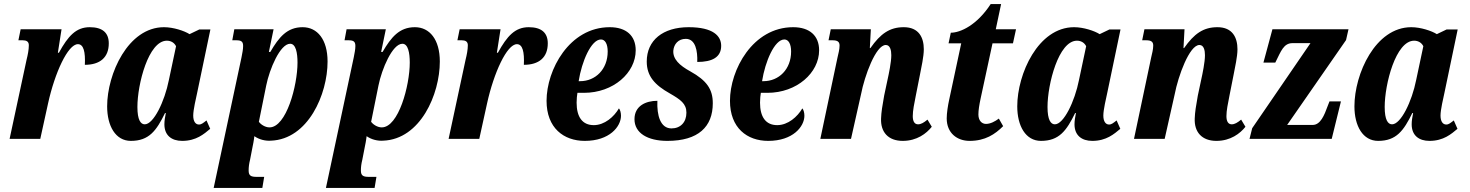

<svg xmlns="http://www.w3.org/2000/svg" viewBox="-20 -679 7189 939"><path d="M27 0H177L215 -173C248 -323 312 -463 361 -463C389 -463 398 -425 395 -362C469 -362 512 -398 512 -467C512 -518 482 -546 419 -546C352 -546 313 -503 268 -421H263L281 -536H81L70 -482H91C109 -482 121 -476 121 -458C121 -436 116 -411 110 -387Z M620 10C709 10 745 -40 787 -126H791C787 -105 784 -89 784 -71C784 -17 819 10 871 10C940 10 978 -24 1008 -49L990 -90C974 -78 966 -70 953 -70C937 -70 925 -84 925 -114C925 -142 939 -201 944 -224L1009 -535H955L907 -512C882 -528 828 -546 782 -546C606 -546 504 -317 504 -159C504 -63 545 10 620 10ZM688 -71C668 -71 652 -92 652 -156C652 -267 706 -480 796 -480C815 -480 832 -471 841 -453L806 -288C785 -182 731 -71 688 -71Z M1025 240H1263L1272 186H1236C1208 186 1196 181 1196 155C1196 138 1198 122 1203 102L1216 35C1221 13 1224 -13 1224 -13C1248 4 1279 11 1305 9C1487 2 1582 -218 1582 -378C1582 -486 1532 -546 1460 -546C1384 -546 1344 -497 1302 -425H1295L1318 -536H1126L1116 -482H1135C1160 -482 1169 -476 1169 -454C1169 -436 1165 -420 1161 -398ZM1298 -56C1276 -56 1255 -71 1246 -83L1282 -261C1298 -341 1350 -465 1399 -465C1427 -465 1435 -420 1435 -373C1435 -260 1380 -56 1298 -56Z M1574 240H1812L1821 186H1785C1757 186 1745 181 1745 155C1745 138 1747 122 1752 102L1765 35C1770 13 1773 -13 1773 -13C1797 4 1828 11 1854 9C2036 2 2131 -218 2131 -378C2131 -486 2081 -546 2009 -546C1933 -546 1893 -497 1851 -425H1844L1867 -536H1675L1665 -482H1684C1709 -482 1718 -476 1718 -454C1718 -436 1714 -420 1710 -398ZM1847 -56C1825 -56 1804 -71 1795 -83L1831 -261C1847 -341 1899 -465 1948 -465C1976 -465 1984 -420 1984 -373C1984 -260 1929 -56 1847 -56Z M2174 0H2324L2362 -173C2395 -323 2459 -463 2508 -463C2536 -463 2545 -425 2542 -362C2616 -362 2659 -398 2659 -467C2659 -518 2629 -546 2566 -546C2499 -546 2460 -503 2415 -421H2410L2428 -536H2228L2217 -482H2238C2256 -482 2268 -476 2268 -458C2268 -436 2263 -411 2257 -387Z M2840 10C2961 10 3017 -60 3017 -113C3017 -128 3013 -142 3007 -149C2983 -108 2937 -67 2884 -67C2828 -67 2800 -107 2800 -177C2800 -197 2802 -212 2804 -225H2836C2980 -225 3089 -323 3089 -433C3089 -504 3043 -546 2962 -546C2764 -546 2653 -337 2653 -186C2653 -53 2737 10 2840 10ZM2810 -282C2825 -378 2871 -486 2919 -486C2940 -486 2952 -463 2952 -427C2952 -340 2892 -282 2817 -282Z M3244 10C3395 10 3466 -59 3466 -174C3466 -242 3437 -285 3356 -330C3303 -359 3270 -390 3273 -432C3276 -463 3297 -489 3334 -489C3382 -489 3392 -429 3390 -376C3463 -376 3507 -399 3507 -455C3507 -503 3468 -546 3348 -546C3222 -546 3143 -482 3143 -378C3143 -306 3183 -263 3256 -222C3308 -192 3337 -172 3337 -128C3337 -81 3308 -51 3264 -51C3210 -51 3192 -114 3195 -186C3138 -186 3083 -161 3083 -96C3083 -29 3146 10 3244 10Z M3737 10C3858 10 3914 -60 3914 -113C3914 -128 3910 -142 3904 -149C3880 -108 3834 -67 3781 -67C3725 -67 3697 -107 3697 -177C3697 -197 3699 -212 3701 -225H3733C3877 -225 3986 -323 3986 -433C3986 -504 3940 -546 3859 -546C3661 -546 3550 -337 3550 -186C3550 -53 3634 10 3737 10ZM3707 -282C3722 -378 3768 -486 3816 -486C3837 -486 3849 -463 3849 -427C3849 -340 3789 -282 3714 -282Z M4395 10C4464 10 4511 -26 4537 -59L4516 -94C4498 -79 4484 -71 4470 -71C4453 -71 4444 -85 4444 -111C4444 -138 4451 -172 4459 -212L4479 -313C4486 -350 4498 -402 4498 -438C4498 -495 4474 -546 4400 -546C4331 -546 4286 -514 4237 -444H4234L4239 -536H4043L4032 -482H4051C4076 -482 4086 -475 4086 -456C4086 -437 4080 -416 4076 -398L3992 0H4142L4191 -218C4208 -307 4263 -459 4312 -459C4334 -459 4339 -432 4339 -409C4339 -375 4327 -318 4321 -291L4304 -211C4295 -161 4290 -130 4289 -100C4286 -33 4324 10 4395 10Z M4722 10C4798 10 4846 -22 4886 -62L4865 -99C4846 -85 4824 -73 4802 -73C4781 -73 4765 -90 4765 -119C4765 -140 4769 -165 4776 -198L4834 -467H4934L4949 -536H4850L4876 -659H4825C4758 -556 4677 -519 4630 -519L4619 -467H4681L4622 -191C4616 -164 4610 -126 4610 -100C4610 -28 4661 10 4722 10Z M5071 10C5160 10 5196 -40 5238 -126H5242C5238 -105 5235 -89 5235 -71C5235 -17 5270 10 5322 10C5391 10 5429 -24 5459 -49L5441 -90C5425 -78 5417 -70 5404 -70C5388 -70 5376 -84 5376 -114C5376 -142 5390 -201 5395 -224L5460 -535H5406L5358 -512C5333 -528 5279 -546 5233 -546C5057 -546 4955 -317 4955 -159C4955 -63 4996 10 5071 10ZM5139 -71C5119 -71 5103 -92 5103 -156C5103 -267 5157 -480 5247 -480C5266 -480 5283 -471 5292 -453L5257 -288C5236 -182 5182 -71 5139 -71Z M5929 10C5998 10 6045 -26 6071 -59L6050 -94C6032 -79 6018 -71 6004 -71C5987 -71 5978 -85 5978 -111C5978 -138 5985 -172 5993 -212L6013 -313C6020 -350 6032 -402 6032 -438C6032 -495 6008 -546 5934 -546C5865 -546 5820 -514 5771 -444H5768L5773 -536H5577L5566 -482H5585C5610 -482 5620 -475 5620 -456C5620 -437 5614 -416 5610 -398L5526 0H5676L5725 -218C5742 -307 5797 -459 5846 -459C5868 -459 5873 -432 5873 -409C5873 -375 5861 -318 5855 -291L5838 -211C5829 -161 5824 -130 5823 -100C5820 -33 5858 10 5929 10Z M6091 0H6493L6538 -183H6482L6473 -160C6457 -116 6438 -68 6400 -68H6275L6563 -483L6575 -536H6203L6159 -373H6217L6219 -377C6245 -429 6258 -468 6301 -468H6389L6104 -52Z M6720 10C6809 10 6845 -40 6887 -126H6891C6887 -105 6884 -89 6884 -71C6884 -17 6919 10 6971 10C7040 10 7078 -24 7108 -49L7090 -90C7074 -78 7066 -70 7053 -70C7037 -70 7025 -84 7025 -114C7025 -142 7039 -201 7044 -224L7109 -535H7055L7007 -512C6982 -528 6928 -546 6882 -546C6706 -546 6604 -317 6604 -159C6604 -63 6645 10 6720 10ZM6788 -71C6768 -71 6752 -92 6752 -156C6752 -267 6806 -480 6896 -480C6915 -480 6932 -471 6941 -453L6906 -288C6885 -182 6831 -71 6788 -71Z"/></svg>

Font: Noto Serif Condensed Extra
Style: Italic
Weight: 800
Width: 3
Italic angle: -12°
Designer: Monotype Design Team
Foundry: Monotype Imaging Inc.
Version: Version 1.901